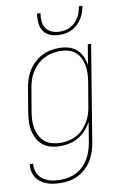

<svg xmlns="http://www.w3.org/2000/svg" viewBox="-103 -809 706 1082"><g transform="rotate(-10 250.0 -268.5)"><path d="M159 213Q138 213 117.5 210.5Q97 208 78.5 201.5Q60 195 44 183.5Q28 172 17 155.5Q6 139 2 119Q-2 99 1 78H20Q18 96 21.5 113.5Q25 131 34.5 145.5Q44 160 58 169.5Q72 179 88.5 185Q105 191 123 193Q141 195 159 195Q182 195 205.5 190Q229 185 250.5 173.5Q272 162 289.5 144Q307 126 319.5 104.5Q332 83 339 60.5Q346 38 350 15L369 -100Q356 -75 336.5 -53.5Q317 -32 293 -18Q269 -4 242 2Q215 8 189 8Q162 8 136.5 1.5Q111 -5 91 -20.5Q71 -36 59 -58.5Q47 -81 41.5 -106.5Q36 -132 37.5 -159Q39 -186 43 -213L65 -343Q69 -369 77 -394Q85 -419 99 -442Q113 -465 133 -484Q153 -503 177 -515.5Q201 -528 226.5 -533Q252 -538 278 -538Q305 -538 331 -530.5Q357 -523 376 -506Q395 -489 406 -465Q417 -441 421 -415L440 -530H459L369 18Q365 43 357 68Q349 93 335.5 116Q322 139 302.5 158Q283 177 259 190Q235 203 209.5 208Q184 213 159 213ZM195 -10Q218 -10 241 -15Q264 -20 285.5 -31.5Q307 -43 324 -61Q341 -79 353.5 -100Q366 -121 373 -143.5Q380 -166 383 -189L405 -319Q409 -343 410 -367Q411 -391 407 -414Q403 -437 393 -457.5Q383 -478 365.5 -493Q348 -508 325.5 -514Q303 -520 278 -520Q255 -520 231.5 -515Q208 -510 186 -498.5Q164 -487 146 -469.5Q128 -452 115 -430.5Q102 -409 95 -386.5Q88 -364 84 -340L62 -210Q58 -186 57 -161.5Q56 -137 61 -114Q66 -91 77 -70.5Q88 -50 106 -36Q124 -22 147.5 -16Q171 -10 195 -10ZM295 -610Q268 -610 243 -619Q218 -628 203.5 -648.5Q189 -669 186.5 -696Q184 -723 188 -750H208Q204 -727 206 -704Q208 -681 220 -663Q232 -645 253.5 -636.5Q275 -628 298 -628Q314 -628 329.5 -631Q345 -634 360 -642Q375 -650 387 -662.5Q399 -675 407.5 -689Q416 -703 420.5 -718.5Q425 -734 428 -750H448Q445 -732 439 -714Q433 -696 423 -679.5Q413 -663 398.5 -649Q384 -635 367 -626Q350 -617 331.5 -613.5Q313 -610 295 -610Z"/></g></svg>

Font: Iosevka Curly Thin Oblique
Style: Regular
Weight: 100
Italic angle: -9°
Monospace: yes
Designer: Belleve Invis
Foundry: Belleve Invis
Version: Version 11.1.0; ttfautohint (v1.8.3)